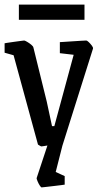

<svg xmlns="http://www.w3.org/2000/svg" viewBox="-22 -633 447 834"><path d="M159 181Q156 181 150.5 172.5Q145 164 141 154Q137 144 137 141L184 -1Q177 0 169 1.5Q161 3 158 3Q156 3 149.5 -1Q143 -5 143 -5L37 -393L-2 -404V-445Q-2 -445 9.5 -447Q21 -449 37 -451Q53 -453 66.5 -455Q80 -457 83 -457Q86 -457 95.5 -451.5Q105 -446 113.5 -439Q122 -432 123 -427L181 -192L204 -85H214L298 -395L238 -402V-450Q238 -450 254.5 -451Q271 -452 292.5 -453.5Q314 -455 332 -456Q350 -457 353 -457Q356 -457 363 -450.5Q370 -444 376.5 -435.5Q383 -427 382 -422L249 0L220 114L259 132V169Q259 169 245 171Q231 173 212 175Q193 177 177.5 179Q162 181 159 181ZM60 -547V-613H345V-547Z"/></svg>

Font: Grenze Gotisch
Style: Regular
Weight: 400
Designer: Renata Polastri
Foundry: Omnibus-Type
Version: Version 1.001